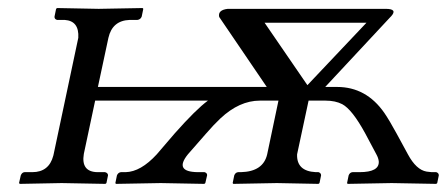

<svg xmlns="http://www.w3.org/2000/svg" viewBox="-20 -451 1101 473"><path d="M737.3 -241.2 882.8 -395H631.8ZM632.3 -203.1H620.1Q569.8 -203.1 522.9 -159.2Q506.8 -144 487.8 -122.1L442.9 -70.8Q408.2 -27.8 466.8 -26.9H483.9Q490.7 -24.9 490.2 -19L485.8 0L483.4 2Q482.4 2 376 0L265.6 2L264.2 0L268.1 -19Q271 -25.9 277.8 -26.9H289.6Q326.7 -27.8 366.2 -70.8L410.2 -122.1Q462.9 -181.6 492.2 -203.1H214.4L186.5 -71.8Q179.2 -27.8 219.7 -26.9H238.8Q246.1 -24.9 246.1 -19L242.2 0L239.7 2Q238.8 2 131.8 0L28.8 2L26.9 0L31.2 -19Q34.2 -26.4 40.5 -26.9H59.6Q100.6 -26.9 111.3 -67.4Q111.8 -70.3 112.3 -71.8L172.9 -357.9Q175.3 -399.4 139.6 -401.9H120.6Q113.8 -403.8 114.3 -410.2L118.2 -429.2L120.6 -431.2Q121.6 -431.2 223.1 -429.2L331.5 -431.2L333 -429.2L329.1 -410.2Q326.2 -402.8 318.4 -401.9H299.3Q256.8 -400.4 247.1 -357.9L221.2 -236.8H606.4H637.2L520 -409.2Q516.1 -426.3 541 -429.2H930.2Q960 -429.2 943.8 -411.1Q942.4 -409.7 941.9 -409.2L781.2 -236.8H810.5Q882.3 -236.8 926.8 -172.9Q939.5 -154.3 957 -122.1L984.9 -70.8Q1005.4 -32.7 1030.8 -28.3Q1036.6 -27.3 1043 -26.9H1054.7Q1061 -24.9 1061 -19L1057.1 0L1054.7 2Q1053.7 2 944.8 0L836.4 2L835 0L838.9 -19Q841.8 -26.4 848.6 -26.9H865.7Q915 -26.9 913.1 -53.7Q912.1 -62 907.2 -70.8L879.9 -122.1Q847.7 -181.2 823.2 -194.3Q806.2 -203.1 782.2 -203.1H740.2L711.9 -70.8Q710.4 -29.3 757.8 -26.9H764.6Q771 -24.9 771 -19L767.1 0L764.6 2Q763.7 2 662.1 0L554.7 2L553.2 0L557.1 -19Q560.1 -26.4 566.9 -26.9H573.7Q628.4 -28.3 638.2 -70.8L666 -203.1Z"/></svg>

Font: Linux Biolinum Slanted O
Style: Slanted
Weight: 400
Designer: Philipp H. Poll
Foundry: Philipp H. Poll
Version: Version 1.0.4